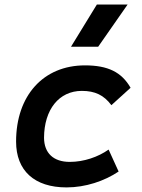

<svg xmlns="http://www.w3.org/2000/svg" viewBox="-20 -815 626 845"><path d="M287.1 -102.5C215.3 -102.5 174.3 -141.1 173.8 -208.5C174.3 -333 239.7 -415 340.3 -415C398.4 -415 437.5 -396 470.2 -352.1L554.7 -428.7C515.1 -497.6 455.1 -527.3 354 -527.3C170.9 -527.3 50.8 -394.5 50.8 -191.9C50.8 -64 131.3 9.8 272.9 9.8C356.4 9.8 439.5 -18.1 502 -60.1L458 -156.7C411.6 -124 349.1 -102.5 287.1 -102.5ZM292.5 -609.4H412.1L541.5 -794.9H406.2Z"/></svg>

Font: Cascadia Mono PL SemiBold
Style: Italic
Weight: 600
Italic angle: -10°
Monospace: yes
Designer: Aaron Bell
Foundry: Saja Typeworks
Version: Version 2404.023